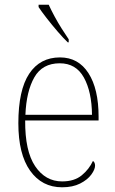

<svg xmlns="http://www.w3.org/2000/svg" viewBox="-20 -786 489 816"><path d="M244 10Q158 10 108 -60.5Q58 -131 58 -262Q58 -403 104 -472.5Q150 -542 235 -542Q313 -542 356 -475Q399 -408 399 -290V-274H87Q86 -144 129.5 -79.5Q173 -15 244 -15Q296 -15 327.5 -41Q359 -67 375 -102Q384 -96 384 -82Q384 -66 368 -44Q352 -22 320.5 -6Q289 10 244 10ZM371 -298Q370 -396 336.5 -456.5Q303 -517 234 -517Q160 -517 126 -457.5Q92 -398 88 -298ZM268 -606Q249 -624 224.5 -652.5Q200 -681 177.5 -710Q155 -739 144 -756V-766H187Q197 -744 211.5 -717Q226 -690 242.5 -664Q259 -638 272 -619V-606Z"/></svg>

Font: Noto Serif Bengali SemiCondensed Thin
Style: Regular
Weight: 100
Width: 4
Designer: Juan Bruce, Universal Thirst, Indian Type Foundry and the Monotype Design Team.
Foundry: Monotype Imaging Inc.
Version: Version 2.003; ttfautohint (v1.8.4.7-5d5b)